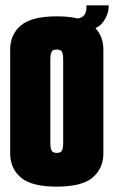

<svg xmlns="http://www.w3.org/2000/svg" viewBox="-20 -689 426 717"><path d="M192 8Q98 8 58 -26Q18 -60 18 -116V-504Q18 -560 58 -594Q98 -628 192 -628Q286 -628 326 -594Q366 -560 366 -504V-116Q366 -60 326 -26Q286 8 192 8ZM192 -118Q207 -118 211.5 -127Q216 -136 216 -158V-464Q216 -487 211.5 -495.5Q207 -504 192 -504Q177 -504 172.5 -495.5Q168 -487 168 -465V-158Q168 -136 172.5 -127Q177 -118 192 -118ZM273 -573 266 -620Q283 -620 293.5 -631.5Q304 -643 303 -669H386Q386 -632 361.5 -602.5Q337 -573 273 -573Z"/></svg>

Font: Smooch Sans Black
Style: Regular
Weight: 900
Designer: Robert E. Leuschke
Foundry: Robert E. Leuschke
Version: Version 1.010; ttfautohint (v1.8.3)